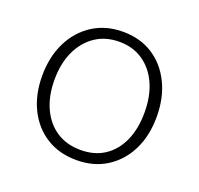

<svg xmlns="http://www.w3.org/2000/svg" viewBox="-102 -651 801 773"><g transform="rotate(20 299.0 -265.0)"><path d="M299 10Q225 10 170 -24.5Q115 -59 84.5 -120.5Q54 -182 54 -262Q54 -344 85 -406.5Q116 -469 171.5 -504.5Q227 -540 300 -540Q374 -540 428.5 -505Q483 -470 513.5 -407.5Q544 -345 544 -264Q544 -183 513.5 -121.5Q483 -60 428 -25Q373 10 299 10ZM301 -34Q361 -34 403.5 -62.5Q446 -91 469 -142.5Q492 -194 492 -264Q492 -334 468.5 -386Q445 -438 402 -467.5Q359 -497 300 -497Q241 -497 197.5 -467.5Q154 -438 130 -386Q106 -334 106 -264Q106 -195 130 -143Q154 -91 197.5 -62.5Q241 -34 301 -34Z"/></g></svg>

Font: Libre Franklin ExtraLight
Style: Regular
Weight: 250
Designer: Pablo Impallari, Rodrigo Fuenzalida, Nhung Nguyen
Foundry: Impallari Type
Version: Version 3.000